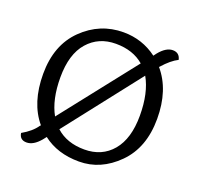

<svg xmlns="http://www.w3.org/2000/svg" viewBox="-98 -617 751 730"><g transform="rotate(20 277.5 -252.0)"><path d="M180 -82Q224 -42 295 -42Q366 -42 408 -92Q450 -142 450 -235Q450 -327 417 -385ZM385 -423Q341 -461 271.5 -461Q202 -461 159 -412Q116 -363 116 -269Q116 -179 148 -122ZM455 -434Q516 -363 516 -246Q516 -129 447.5 -60.5Q379 8 291.5 8Q204 8 145 -38L134 -24Q107 8 79.5 8Q52 8 48 -19Q87 -41 106 -69L109 -72Q50 -142 50 -259Q50 -376 119.5 -444Q189 -512 284 -512Q360 -512 420 -467L429 -479Q456 -512 483 -512Q510 -512 516 -485Q488 -471 457 -436Z"/></g></svg>

Font: Laila Light
Style: Regular
Weight: 300
Designer: Hitesh Malaviya
Foundry: Indian Type Foundry
Version: Version 1.302;PS 1.0;hotconv 1.0.78;makeotf.lib2.5.61930; tt